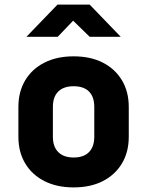

<svg xmlns="http://www.w3.org/2000/svg" viewBox="-20 -805 640 835"><path d="M300 10Q227 10 173 -17.5Q119 -45 89.5 -94.5Q60 -144 60 -210V-340Q60 -406 89.5 -455.5Q119 -505 173 -532.5Q227 -560 300 -560Q374 -560 427.5 -532.5Q481 -505 510.5 -455.5Q540 -406 540 -340V-210Q540 -144 510.5 -94.5Q481 -45 427.5 -17.5Q374 10 300 10ZM300 -120Q344 -120 367 -143.5Q390 -167 390 -210V-340Q390 -384 367 -407Q344 -430 300 -430Q257 -430 233.5 -407Q210 -384 210 -340V-210Q210 -167 233.5 -143.5Q257 -120 300 -120ZM95 -645 230 -785H370L505 -645H370L298 -715L231 -645Z"/></svg>

Font: Tiny ExtraBold
Style: Regular
Weight: 800
Designer: Philipp Nurullin, Konstantin Bulenkov
Foundry: JetBrains
Version: Version 2.251; ttfautohint (v1.8.4.7-5d5b)